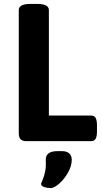

<svg xmlns="http://www.w3.org/2000/svg" viewBox="-20 -722 524 982"><path d="M76 -40V-670Q76 -702 136 -702H170Q230 -702 230 -670V-131H446Q462 -131 469 -119Q476 -107 476 -81V-50Q476 -24 469 -12Q462 0 446 0H116Q95 0 85.5 -9.5Q76 -19 76 -40ZM190 218Q191 214 198.5 196.5Q206 179 211 155Q216 131 214 95Q214 51 274 51H297Q322 51 334.5 63Q347 75 347 95Q347 127 328 160.5Q309 194 283 217Q257 240 239 240Q221 240 205.5 234.5Q190 229 190 218Z"/></svg>

Font: Asap-Bold
Style: Bold
Weight: 700
Designer: Pablo Cosgaya
Foundry: Omnibus-Type
Version: Version 2.000; ttfautohint (v1.8)